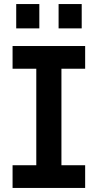

<svg xmlns="http://www.w3.org/2000/svg" viewBox="-20 -927 482 947"><path d="M159 -39V-661H283V-39ZM42 -588V-700H400V-588ZM42 0V-112H400V0ZM269 -787V-907H383V-787ZM60 -787V-907H174V-787Z"/></svg>

Font: SUSE SemiBold
Style: Regular
Weight: 600
Designer: Rene Bieder
Foundry: SUSE
Version: Version 1.000